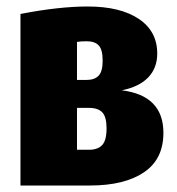

<svg xmlns="http://www.w3.org/2000/svg" viewBox="-20 -571 545 591"><path d="M483 -162Q483 -81 423 -40.5Q363 0 257 0H43V-528Q161 -551 250 -551Q350 -551 407 -513Q464 -475 464 -406Q464 -362 436.5 -333Q409 -304 355 -293Q483 -277 483 -162ZM217 -442V-325H247Q271 -325 283.5 -338Q296 -351 296 -384Q296 -418 284 -431Q272 -444 247 -444Q229 -444 217 -442ZM308 -176Q308 -211 295 -225Q282 -239 253 -239H217V-110H254Q281 -110 294.5 -124.5Q308 -139 308 -176Z"/></svg>

Font: Fira Sans Condensed ExtraBold
Style: Regular
Weight: 800
Width: 3
Designer: Carrois Corporate & Edenspiekermann AG
Foundry: Carrois Corporate GbR & Edenspiekermann AG
Version: Version 4.203